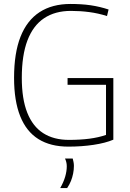

<svg xmlns="http://www.w3.org/2000/svg" viewBox="-20 -730 654 969"><path d="M51 -337Q51 -462 83.5 -544.5Q116 -627 179.5 -668.5Q243 -710 336 -710Q362 -710 387.5 -708.5Q413 -707 437 -703.5Q461 -700 484 -694.5Q507 -689 528 -682L520 -649Q476 -663 430.5 -669Q385 -675 338 -675Q258 -675 202.5 -638Q147 -601 118.5 -526Q90 -451 90 -337Q90 -231 117.5 -161.5Q145 -92 198 -58Q251 -24 328 -24Q385 -24 431 -30Q477 -36 515 -49V-302H321V-336H552V-25Q512 -8 452 1Q392 10 325 10Q235 10 174 -28Q113 -66 82 -143.5Q51 -221 51 -337ZM284 219Q301 189 309 161.5Q317 134 317 109Q317 98 314.5 88Q312 78 308 70H347Q349 78 351 87.5Q353 97 353 107Q353 127 349 146.5Q345 166 338 183.5Q331 201 319 219Z"/></svg>

Font: Georama ExtraLight
Style: Regular
Weight: 250
Version: Version 1.001